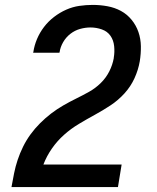

<svg xmlns="http://www.w3.org/2000/svg" viewBox="-20 -763 640 783"><path d="M27 0V-1Q32 -29 37.5 -56.5Q43 -84 52 -111Q61 -138 74 -164.5Q87 -191 104.5 -215Q122 -239 143.5 -260.5Q165 -282 188.5 -300Q212 -318 238 -333Q264 -348 290.5 -361Q317 -374 343 -388.5Q369 -403 390.5 -424Q412 -445 425.5 -471.5Q439 -498 444 -526V-528Q448 -551 445.5 -575Q443 -599 430.5 -617Q418 -635 395.5 -643Q373 -651 349 -651Q328 -651 306.5 -645Q285 -639 267 -625Q249 -611 237.5 -591Q226 -571 223 -550L222 -548H115L116 -551Q120 -578 131 -604Q142 -630 159.5 -653Q177 -676 200.5 -694Q224 -712 250 -723.5Q276 -735 303.5 -739Q331 -743 358 -743Q389 -743 418.5 -737.5Q448 -732 473 -718.5Q498 -705 516.5 -682.5Q535 -660 544.5 -632.5Q554 -605 554.5 -574.5Q555 -544 550 -513Q544 -478 528.5 -444Q513 -410 487.5 -382Q462 -354 431 -333.5Q400 -313 367 -295Q334 -277 301.5 -257.5Q269 -238 241 -213Q213 -188 191.5 -157Q170 -126 157 -92H476L461 0Z"/></svg>

Font: Iosevka Aile Semibold
Style: Italic
Weight: 600
Italic angle: -9°
Designer: Belleve Invis
Foundry: Belleve Invis
Version: Version 31.1.0; ttfautohint (v1.8.4)